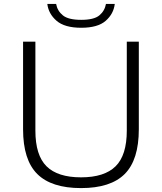

<svg xmlns="http://www.w3.org/2000/svg" viewBox="-20 -953 828 982"><path d="M394.5 9Q243 9 170.5 -63.2Q98 -135.5 98 -292V-740H161V-285Q161 -159 218 -102.5Q275 -46 394.5 -46Q514 -46 571.2 -102.5Q628.5 -159 628.5 -285V-740H690V-292Q690 -135.5 618 -63.2Q546 9 394.5 9ZM395.5 -811Q310.5 -811 269.2 -846.8Q228 -882.5 222 -933H267Q273.5 -897 301.8 -874.2Q330 -851.5 395.5 -851.5Q460.5 -851.5 488 -874.2Q515.5 -897 522 -933H567Q561 -882 520.5 -846.5Q480 -811 395.5 -811Z"/></svg>

Font: Encode Sans Exp Lt
Style: Regular
Weight: 300
Width: 7
Designer: Multiple Designers
Foundry: Impallari Type
Version: Version 3.002; ttfautohint (v1.8.3) -l 8 -r 50 -G 200 -x 14 